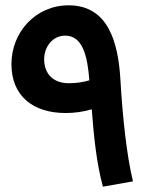

<svg xmlns="http://www.w3.org/2000/svg" viewBox="-20 -702 572 722"><path d="M367 0 480 -20C456 -119 441 -263 433 -399C425 -543 387 -682 238 -682C114 -682 23 -581 23 -461C23 -342 103 -277 227 -277C258 -277 291 -281 325 -291C332 -199 342 -91 367 0ZM146 -479C146 -526 178 -568 225 -568C292 -568 309 -489 316 -400C292 -393 267 -389 239 -389C174 -389 146 -431 146 -479Z"/></svg>

Font: Noto Sans Thaana SemiBold
Style: Regular
Weight: 600
Designer: David Williams
Foundry: Google Inc.
Version: Version 3.001